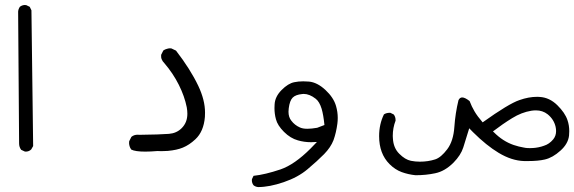

<svg xmlns="http://www.w3.org/2000/svg" viewBox="-20 -447 2318 775"><path d="M84 165Q96.7 165 106 156.2L113.8 142.6L106.9 -405.3L100.1 -419.4L85.9 -426.3Q83.5 -426.8 79.8 -426.8Q76.2 -426.8 71 -425.3Q65.9 -423.8 60.5 -419.9Q54.2 -411.1 53.2 -400.4L57.1 131.8Q57.1 146.5 65.4 157.7L80.1 164.6Q82 165 84 165Z M616.2 162.6Q624 163.1 629.4 163.1Q634.8 163.1 641.1 162.8Q647.5 162.6 657.7 162.1Q694.3 158.7 717.8 148.9Q744.1 138.2 768.6 115.2Q802.2 84 807.1 24.9Q807.6 17.1 807.6 7.3Q807.6 -43 780.3 -100.6Q748.5 -167.5 690.4 -242.7L671.9 -251.5Q668.9 -252 666.7 -252Q664.6 -252 661.4 -251.7Q658.2 -251.5 654.3 -250Q646 -248 639.2 -243.2L630.4 -225.6Q630.4 -223.6 630.4 -221.2Q630.4 -218.8 630.6 -215.3Q630.9 -211.9 632.8 -207.5Q635.7 -199.7 643.1 -192.4Q678.7 -150.9 701.9 -104.5Q725.1 -58.1 733.9 -13.7Q736.3 0 736.3 12.2Q736.3 47.4 713.4 70.3Q692.9 90.8 662.1 93.3Q626 96.2 542 97.2L536.1 96.7Q520.5 96.7 510.3 105.5L501.5 123Q501 126 501 130.6Q501 135.3 502.9 142.6Q504.9 149.9 509.8 156.7Q525.9 165 566.4 165Q587.9 165 616.2 162.6Z M1343.3 28.8Q1343.3 4.9 1336.4 -19Q1326.7 -53.2 1293.5 -84Q1260.3 -114.7 1227.1 -117.7Q1215.3 -118.7 1204.1 -118.7Q1184.1 -118.7 1168 -115.2Q1143.1 -110.4 1116.5 -83.5Q1089.8 -56.6 1088.4 -24.9Q1087.9 -19 1087.9 -10.7Q1087.9 12.7 1093.8 34.2Q1100.1 59.1 1126.2 85.2Q1152.3 111.3 1182.6 119.6Q1208 127 1235.8 127Q1242.2 127 1259.3 126Q1242.7 143.6 1233.4 152.8Q1168.9 217.3 1112.3 236.8Q1049.8 257.8 1003.4 262.7L997.1 275.9Q996.6 277.8 996.6 280.3Q996.6 292 1003.4 300.8Q1011.2 307.1 1022 308.1Q1067.4 308.1 1125.2 288.3Q1183.1 268.6 1221.7 235.8Q1261.2 202.6 1288.1 175.3Q1314.9 147.9 1326.2 118.7Q1336.9 88.9 1341.8 52.2Q1343.3 40.5 1343.3 28.8ZM1260.3 68.8Q1237.3 72.8 1220.2 72.8Q1202.1 72.8 1190.4 67.4Q1169.4 58.1 1155.8 40Q1144.5 25.9 1144.5 3.9Q1144.5 -2.9 1145.5 -9.8Q1149.4 -41 1161.4 -53Q1173.3 -64.9 1199.7 -67.4Q1202.6 -67.9 1205.6 -67.9Q1229.5 -67.9 1254.4 -48.3Q1269.5 -36.6 1278.3 -7.8Q1285.6 17.1 1289.6 57.6Z M1510.3 102.5Q1510.3 173.3 1552.2 215.3Q1574.7 237.8 1601.3 247.6Q1627.9 257.3 1657.2 260.3Q1699.7 260.3 1736.3 252.4Q1775.4 244.6 1810.5 209.5Q1840.3 179.2 1850.1 147.9Q1860.8 113.8 1874 70.8Q1884.3 81.1 1889.2 86.4Q1943.8 140.6 1992.7 169.9Q2045.4 201.7 2095.7 203.1Q2104 203.1 2111.8 203.1Q2152.3 203.1 2179.2 196.8Q2210.9 189.5 2242.2 161.1Q2272.9 133.8 2276.9 100.6Q2277.8 91.3 2277.8 82.5Q2277.8 58.6 2270.5 37.6Q2260.7 8.3 2229.5 -22.5Q2198.2 -53.2 2159.2 -55.7Q2153.8 -56.2 2148.4 -56.2Q2113.8 -56.2 2076.7 -43Q2033.2 -28.3 1928.2 46.9Q1906.7 22 1895.3 2.4Q1883.8 -17.1 1875.5 -39.1Q1856.9 -53.7 1845.7 -53.7Q1835.9 -53.7 1830.6 -42.5Q1817.9 9.8 1814 65.4Q1810.1 122.6 1785.2 155.5Q1760.3 188.5 1736.8 196.3Q1708 205.6 1674.8 205.6Q1656.2 205.6 1638.7 202.1Q1615.2 197.3 1591.8 173.8Q1567.9 150.4 1565.9 111.3Q1565.4 106.4 1565.4 101.6Q1565.4 69.3 1576.7 40Q1576.7 39.1 1576.7 38.1Q1576.7 24.4 1569.3 15.1L1555.7 8.3Q1554.2 8.3 1553.2 8.3Q1539.6 8.3 1529.8 14.6Q1510.3 54.2 1510.3 102.5ZM2093.3 148.4Q2075.2 145.5 2053.2 138.2Q2009.3 123 1973.6 86.9L1969.7 83.5Q2009.3 53.2 2047.4 29.8Q2085.4 6.3 2124.5 0Q2133.8 -1.5 2143.1 -1.5Q2170.4 -1.5 2190.4 14.2Q2215.8 34.7 2222.7 64.9Q2224.6 74.2 2224.6 82Q2224.6 101.6 2212.9 115.7Q2196.8 134.8 2176.3 141.1Q2166 145 2153.8 147.5Q2141.6 149.9 2132.3 150.4Q2123 150.9 2119.1 150.9Q2115.2 150.9 2108.9 150.6Q2102.5 150.4 2093.3 148.4Z"/></svg>

Font: Bakudai
Style: Light
Weight: 300
Version: Version 1.48